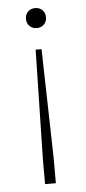

<svg xmlns="http://www.w3.org/2000/svg" viewBox="-51 -502 332 745"><g transform="rotate(-5 115.0 -130.0)"><path d="M76 -433Q76 -450 87 -461Q98 -472 115 -472Q132 -472 143 -461Q154 -450 154 -433Q154 -416 143 -405Q132 -394 115 -394Q98 -394 87 -405Q76 -416 76 -433ZM94 113 103 -311H126L136 113V212H94Z"/></g></svg>

Font: Thasadith
Style: Regular
Weight: 400
Designer: Cadson Demak Co.,Ltd.
Foundry: Cadson Demak Co.,Ltd.
Version: Version 1.000; ttfautohint (v1.6)